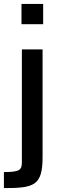

<svg xmlns="http://www.w3.org/2000/svg" viewBox="-33 -763 318 983"><path d="M77 -743V-639H188V-743ZM-13 118V200C141 200 185 188 185 41V-510H79V64C79 105 73 118 -13 118Z"/></svg>

Font: Saira UNSAM Medium
Style: Regular
Weight: 500
Designer: Hector Gatti with collaboration of the Omnibus-Type team
Foundry: Omnibus-Type
Version: Version 0.072;PS 000.072;hotconv 1.0.88;makeotf.lib2.5.64775